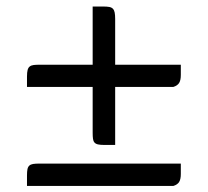

<svg xmlns="http://www.w3.org/2000/svg" viewBox="-20 -602 654 604"><path d="M342.3 -328.6V-146H308.6Q295.9 -146 288.3 -147.7Q280.8 -149.4 277.1 -153.8Q273.4 -158.2 272.5 -165.5Q271.5 -172.9 271.5 -184.6V-328.6H64.9V-361.3Q64.9 -374.5 66.9 -381.8Q68.8 -389.2 73.5 -392.8Q78.1 -396.5 85.9 -397.5Q93.8 -398.4 105 -398.4H271.5V-581.5H304.2Q316.4 -581.5 324 -580.1Q331.5 -578.6 335.4 -574.2Q339.4 -569.8 340.8 -562.3Q342.3 -554.7 342.3 -542.5V-398.4H548.8V-366.2Q548.8 -349.6 543.5 -341.1Q538.1 -332.5 525.4 -328.6ZM64.9 -17.1V-50.3Q64.9 -62.5 66.4 -69.8Q67.9 -77.1 72.3 -81.1Q76.7 -85 84.2 -86.2Q91.8 -87.4 104 -87.4H548.8V-54.7Q548.8 -38.1 543.5 -29.5Q538.1 -21 525.4 -17.1Z"/></svg>

Font: Tienne
Style: Regular
Weight: 400
Designer: vernon adams
Foundry: vernon adams
Version: Version 1.001